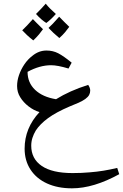

<svg xmlns="http://www.w3.org/2000/svg" viewBox="-20 -739 669 1045"><path d="M372 286Q294 286 236 259.5Q178 233 146 184Q114 135 114 70Q114 -42 195 -129Q164 -138 135.5 -160Q107 -182 90 -210Q73 -237 73 -271Q73 -300 83.5 -330.5Q94 -361 112.5 -388.5Q131 -416 156 -435Q191 -464 233 -464Q268 -464 297 -449Q326 -434 370 -398L353 -366Q323 -375 299.5 -379.5Q276 -384 258 -384Q227 -384 195 -375Q163 -366 130 -348Q130 -289 171 -250Q212 -211 285 -199Q322 -222 365.5 -241.5Q409 -261 460 -277Q471 -261 471 -246Q471 -233 465 -222Q459 -211 444 -200Q430 -190 408 -180Q386 -170 360 -160Q285 -128 241.5 -96Q198 -64 175 -29Q163 -9 156.5 11.5Q150 32 150 54Q150 125 207 164Q264 203 375 203Q400 203 423 202Q446 201 468 199Q507 196 543.5 190Q580 184 618 175L629 209Q560 247 495.5 266.5Q431 286 372 286ZM161 -519Q142 -534 127 -548Q112 -562 101 -574Q113 -585 127.5 -600.5Q142 -616 159 -635Q164 -629 178 -615.5Q192 -602 214 -580Q205 -567 192 -551.5Q179 -536 161 -519ZM303 -532Q286 -546 271.5 -559.5Q257 -573 244 -587Q253 -595 268 -610.5Q283 -626 302 -648Q316 -634 329.5 -620Q343 -606 357 -593Q347 -579 334 -563.5Q321 -548 303 -532ZM232 -614Q219 -622 204.5 -634.5Q190 -647 176 -663Q191 -678 204.5 -692Q218 -706 229 -719Q239 -706 252.5 -692.5Q266 -679 284 -663Q270 -647 256.5 -634.5Q243 -622 232 -614Z"/></svg>

Font: Noto Naskh Arabic
Style: Regular
Weight: 400
Designer: Monotype Design Team, David Williams, Mohamad Dakak and Nizar Qandah
Foundry: Monotype Imaging Inc.
Version: Version 2.013